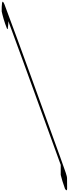

<svg xmlns="http://www.w3.org/2000/svg" viewBox="484 -1402 808 2254"><g transform="rotate(-90 888.0 -275.0)"><path d="M-201 84C-224 98 -227 109 -198 109C-156 109 -115 108 -74 108C-56 108 -11 94 162 31C739 -179 1444 -431 1962 -626C2044 -659 1954 -659 1881 -659C1841 -651 1751 -627 1676 -596C1665 -586 1690 -586 1711 -584C1731 -582 1743 -581 1767 -581C1227 -381 643 -172 79 34H-39C-74 42 -141 62 -201 84Z"/></g></svg>

Font: Snowfall
Style: UltraObl
Weight: 400
Designer: Jasper
Foundry: Cannot Into Space Fonts
Version: Version 0.9